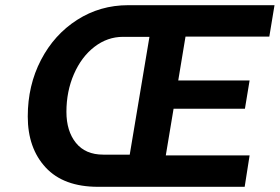

<svg xmlns="http://www.w3.org/2000/svg" viewBox="-20 -720 1078 740"><path d="M87 -271Q87 -391 138 -489Q189 -587 277.5 -643.5Q366 -700 474 -700H1038L1018 -579H695L667 -410H942L924 -301H649L619 -121H942L923 0H358Q225 0 156 -74.5Q87 -149 87 -271ZM480 -124 556 -578H454Q394 -578 344 -539.5Q294 -501 265 -434.5Q236 -368 236 -289Q236 -215 272.5 -169.5Q309 -124 378 -124Z"/></svg>

Font: Be Vietnam
Style: Bold Italic
Weight: 700
Italic angle: -9.66701°
Designer: Gabriel Lam
Foundry: TypeRant
Version: Version 3.000